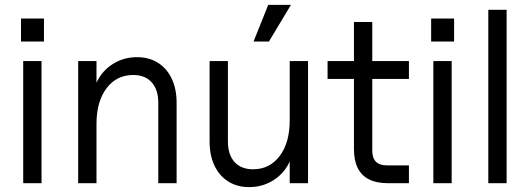

<svg xmlns="http://www.w3.org/2000/svg" viewBox="-20 -750 2174 786"><path d="M75 -500H150V0H75ZM66 -674H160V-580H66Z M525 -443Q457 -443 416 -388.5Q375 -334 375 -243L360 -339Q360 -388 384 -428.5Q408 -469 449.5 -492.5Q491 -516 541 -516Q590 -516 626.5 -493Q663 -470 683 -428Q703 -386 703 -329V0H628V-329Q628 -383 601 -413Q574 -443 525 -443ZM300 -500H375V0H300Z M838 -171V-500H913V-171Q913 -117 940 -87Q967 -57 1016 -57Q1084 -57 1125 -111.5Q1166 -166 1166 -257L1181 -161Q1181 -112 1157 -71.5Q1133 -31 1091.5 -7.5Q1050 16 1000 16Q951 16 914.5 -7Q878 -30 858 -72Q838 -114 838 -171ZM1166 -500H1241V0H1166ZM1078 -730H1171L1081 -580H1018Z M1429 -140V-660H1504V-133Q1504 -103 1519 -88Q1534 -73 1564 -73H1654V0H1569Q1522 0 1491 -15.5Q1460 -31 1444.5 -62Q1429 -93 1429 -140ZM1321 -500H1654V-427H1321Z M1754 -500H1829V0H1754ZM1745 -674H1839V-580H1745Z M1979 -710H2054V0H1979Z"/></svg>

Font: Uncut Sans Variable
Style: Regular
Weight: 400
Designer: Kasper Nordkvist
Foundry: UNCUT.wtf
Version: Version 1.303;Glyphs 3.1.2 (3151)